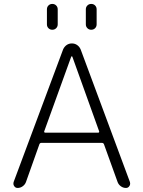

<svg xmlns="http://www.w3.org/2000/svg" viewBox="-20 -974 723 973"><path d="M506.8 -243.2Q503.9 -250 496.1 -250H189.5Q182.6 -250 179.7 -243.2L111.3 -50.8Q106.4 -38.1 94.7 -29.8Q83 -21.5 69.3 -21.5Q57.6 -21.5 51.8 -31.2Q47.9 -36.1 47.9 -43Q47.9 -46.9 48.8 -50.8L299.8 -723.6Q305.7 -737.3 317.4 -745.6Q329.1 -753.9 344.2 -753.9Q359.4 -753.9 371.1 -745.6Q382.8 -737.3 388.7 -723.6L638.7 -50.8Q639.6 -46.9 639.6 -43Q639.6 -36.1 635.7 -31.2Q629.9 -21.5 618.2 -21.5Q604.5 -21.5 592.8 -29.8Q581.1 -38.1 576.2 -50.8ZM217.8 -850.6V-926.8Q217.8 -938.5 225.6 -946.3Q233.4 -954.1 245.1 -954.1Q256.8 -954.1 264.6 -946.3Q272.5 -938.5 272.5 -926.8V-850.6Q272.5 -838.9 264.6 -831.1Q256.8 -823.2 245.1 -823.2Q233.4 -823.2 225.6 -831.1Q217.8 -838.9 217.8 -850.6ZM415 -850.6V-926.8Q415 -938.5 422.9 -946.3Q430.7 -954.1 442.4 -954.1Q454.1 -954.1 461.9 -946.3Q469.7 -938.5 469.7 -926.8V-850.6Q469.7 -838.9 461.9 -831.1Q454.1 -823.2 442.4 -823.2Q430.7 -823.2 422.9 -831.1Q415 -838.9 415 -850.6ZM346.7 -686.5Q345.7 -688.5 343.8 -688.5Q341.8 -688.5 340.8 -686.5L204.1 -308.6Q203.1 -305.7 204.6 -303.7Q206.1 -301.8 209 -301.8H478.5Q480.5 -301.8 481.9 -303.7Q483.4 -305.7 482.4 -308.6Z"/></svg>

Font: Gen Jyuu Gothic Light
Style: Regular
Weight: 200
Designer: [Source Han Sans]
Ryoko NISHIZUKA  (kana & ideographs); Paul D. Hunt (Latin, Greek & Cyrillic); Wenlong ZHANG  (bopomofo
Version: Version 1.002.20150607